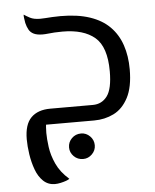

<svg xmlns="http://www.w3.org/2000/svg" viewBox="-54 -547 696 862"><g transform="rotate(-5 294.0 -116.0)"><path d="M159 269Q128 269 106.5 248.5Q85 228 73 195Q61 162 55.5 125.5Q50 89 50 58Q50 -9 80.5 -39.5Q111 -70 167 -70H359Q400 -70 424 -102.5Q448 -135 448 -214Q448 -324 397.5 -367Q347 -410 252 -410Q232 -410 216 -409Q200 -408 187 -406.5Q174 -405 162 -405Q138 -405 123 -412Q108 -419 100.5 -432.5Q93 -446 89 -463Q87 -474 85.5 -485.5Q84 -497 85 -501Q95 -494 112 -485Q129 -476 158 -476Q168 -476 181.5 -477Q195 -478 212 -479Q229 -480 249 -480Q326 -480 381 -461.5Q436 -443 470.5 -408Q505 -373 521.5 -324Q538 -275 538 -215Q538 -135 513 -87.5Q488 -40 447.5 -20Q407 0 359 0H94L146 -29Q142 -7 141 11Q140 29 140 37Q140 63 145 100.5Q150 138 168 177.5Q186 217 225 251Q221 255 209.5 259Q198 263 184.5 266Q171 269 159 269ZM295 168Q270 168 253 151Q236 134 236 111Q236 87 253 70Q270 53 295 53Q318 53 335 70Q352 87 352 111Q352 134 335 151Q318 168 295 168Z"/></g></svg>

Font: El Messiri
Style: Regular
Weight: 400
Designer: Mohamed Gaber
Foundry: Kief Type Foundry
Version: Version 2.020